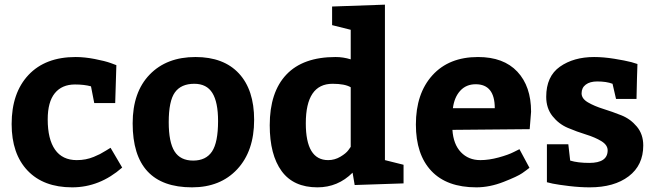

<svg xmlns="http://www.w3.org/2000/svg" viewBox="-20 -795 2820 825"><path d="M455 -160 505 -75Q408 10 290 10Q167 10 98.5 -62Q30 -134 30 -262Q30 -396 102.5 -473Q175 -550 305 -550Q343 -550 387 -541.5Q431 -533 456 -524L480 -515L475 -352H385L371 -424Q342 -432 302 -432Q246 -432 215.5 -394.5Q185 -357 185 -282Q185 -197 216.5 -152Q248 -107 310 -107Q330 -107 348 -110.5Q366 -114 383 -121Q400 -128 409.5 -133Q419 -138 435.5 -148Q452 -158 455 -160Z M820 -550Q941 -550 1006.5 -479.5Q1072 -409 1072 -280Q1072 -146 999.5 -68Q927 10 805 10Q550 10 550 -265Q550 -399 623 -474.5Q696 -550 820 -550ZM815 -435Q758 -435 731.5 -398Q705 -361 705 -270Q705 -184 730 -144.5Q755 -105 810 -105Q865 -105 891 -144Q917 -183 917 -275Q917 -356 892.5 -395.5Q868 -435 815 -435Z M1714 -7 1504 0 1495 -53Q1432 10 1344 10Q1241 10 1190 -60Q1139 -130 1139 -257Q1139 -399 1210.5 -474.5Q1282 -550 1422 -550Q1455 -550 1487 -540V-667L1407 -687V-767L1634 -775V-107L1714 -87ZM1487 -164V-420Q1462 -435 1409 -435Q1294 -435 1294 -265Q1294 -107 1390 -107Q1418 -107 1442.5 -121.5Q1467 -136 1477 -150Z M2256 -240 1924 -237Q1928 -175 1960.5 -141Q1993 -107 2044 -107Q2081 -107 2123 -118.5Q2165 -130 2188 -142L2212 -154L2255 -74Q2244 -65 2224 -51Q2204 -37 2144 -13.5Q2084 10 2027 10Q1900 10 1833.5 -60.5Q1767 -131 1767 -260Q1767 -393 1838 -471.5Q1909 -550 2034 -550Q2144 -550 2203 -487Q2262 -424 2262 -315ZM2024 -433Q1983 -433 1957.5 -405Q1932 -377 1926 -330H2106Q2106 -433 2024 -433Z M2422 -175 2430 -105Q2463 -95 2512 -95Q2591 -95 2591 -149Q2591 -172 2564 -188.5Q2537 -205 2498 -217Q2459 -229 2420 -245.5Q2381 -262 2354 -296Q2327 -330 2327 -379Q2327 -467 2386 -508.5Q2445 -550 2533 -550Q2573 -550 2619.5 -542.5Q2666 -535 2693 -528L2719 -520Q2717 -470 2715 -370H2627L2612 -435Q2586 -445 2546 -445Q2515 -445 2497 -431.5Q2479 -418 2479 -394Q2479 -371 2506.5 -355Q2534 -339 2572.5 -327Q2611 -315 2650 -299.5Q2689 -284 2716.5 -251Q2744 -218 2744 -170Q2744 -85 2681.5 -37.5Q2619 10 2514 10Q2472 10 2426 4.5Q2380 -1 2355 -6L2330 -12V-175Z"/></svg>

Font: BitterBold
Style: Bold
Weight: 700
Designer: Sol Matas
Foundry: Sol Matas
Version: Version 001.001